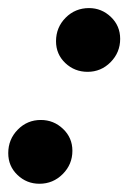

<svg xmlns="http://www.w3.org/2000/svg" viewBox="-39 -436 317 475"><path d="M177.7 -258.3Q145.5 -258.3 122.6 -280Q99.6 -301.8 99.6 -334Q99.6 -368.2 123.3 -392.1Q147 -416 181.2 -416Q212.4 -416 235.4 -394Q258.3 -372.1 258.3 -339.8Q258.3 -306.2 234.6 -282.2Q210.9 -258.3 177.7 -258.3ZM58.6 18.6Q26.9 18.6 4.2 -3.2Q-18.6 -24.9 -18.6 -57.1Q-18.6 -91.3 4.9 -115.2Q28.3 -139.2 62 -139.2Q93.8 -139.2 116.9 -117.2Q140.1 -95.2 140.1 -63Q140.1 -29.3 116.2 -5.4Q92.3 18.6 58.6 18.6Z"/></svg>

Font: Elstob 18pt SemiBold
Style: Italic
Weight: 600
Italic angle: -20°
Designer: Peter S. Baker
Version: Version 1.015